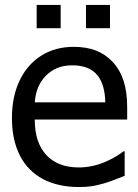

<svg xmlns="http://www.w3.org/2000/svg" viewBox="-20 -752 566 785"><path d="M228 -636.7H129.9V-731.9H228ZM429.7 -636.7H331.5V-731.9H429.7ZM28.8 -269.5Q28.8 -357.4 60.5 -423.3Q92.3 -489.3 149.4 -524.9Q206.5 -560.5 281.2 -560.5Q332.5 -560.5 371.3 -545.7Q410.2 -530.8 439.5 -500Q469.7 -468.3 484.9 -422.6Q500 -377 500 -313V-263.2H122.1Q122.1 -168.9 169.4 -118.2Q216.8 -67.4 302.2 -67.4Q331.5 -67.4 360.4 -74Q389.2 -80.6 414.1 -91.8Q457.5 -111.3 484.4 -133.3H489.7V-33.2L449.7 -17.6Q405.8 0 358.4 8.8Q335 12.7 303.2 12.7Q216.8 12.7 155 -20.3Q93.3 -53.2 61 -116.7Q28.8 -180.2 28.8 -269.5ZM410.6 -333.5Q408.7 -405.8 379.4 -442.9Q346.2 -484.9 275.9 -484.9Q240.2 -484.9 214.4 -474.1Q188.5 -463.4 167 -441.9Q146.5 -420.4 135.7 -394.3Q125 -368.2 122.1 -333.5Z"/></svg>

Font: SG Kara Bold
Style: Regular
Weight: 400
Designer: Damoon Khanjanzadeh
Version: Version 1.000